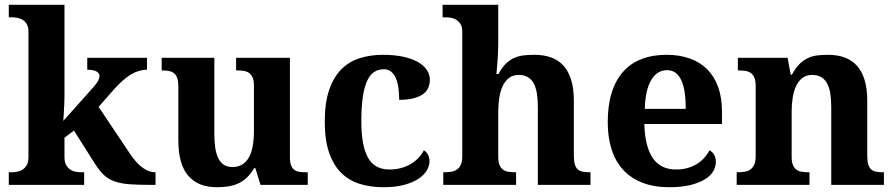

<svg xmlns="http://www.w3.org/2000/svg" viewBox="-20 -780 3775 810"><path d="M636.2 0H622.1Q567.4 0 530.3 -2.4Q493.2 -4.9 466.3 -13.7Q439.5 -22.5 419.9 -40.3Q400.4 -58.1 380.9 -88.9L292 -229L252 -199.2V-118.2Q252 -96.7 259 -84Q266.1 -71.3 276.6 -64.5Q287.1 -57.6 299.8 -55.4Q312.5 -53.2 323.2 -53.2H335V0H17.1V-53.2H28.8Q40 -53.2 52.5 -55.4Q64.9 -57.6 75.4 -64.5Q85.9 -71.3 93 -84Q100.1 -96.7 100.1 -118.2V-646Q100.1 -666 93 -678Q85.9 -689.9 75.2 -696.5Q64.5 -703.1 52 -705.1Q39.6 -707 28.8 -707H17.1V-759.8H252V-374Q252 -360.4 251.2 -342.5Q250.5 -324.7 249.5 -308.6Q248 -289.6 247.1 -270L373 -411.1Q389.6 -429.7 394.8 -440.7Q399.9 -451.7 399.9 -459Q399.9 -471.7 386.5 -478.8Q373 -485.8 348.1 -485.8V-536.1H600.1V-485.8Q565.4 -485.8 532 -465.6Q498.5 -445.3 459 -400.9L396 -329.1L528.8 -130.9Q555.2 -91.3 582 -72.3Q608.9 -53.2 632.8 -53.2H636.2Z M1079.1 0 1057.1 -70.8H1052.2Q1037.1 -44.9 1019.5 -29.1Q1002 -13.2 981.9 -4.6Q961.9 3.9 939.7 6.8Q917.5 9.8 894 9.8Q815.9 9.8 774.2 -38.6Q732.4 -86.9 732.4 -188V-412.1Q732.4 -434.1 728.5 -447.8Q724.6 -461.4 716.3 -469.2Q708 -477.1 695.1 -480Q682.1 -482.9 664.1 -482.9H662.1V-536.1H884.3V-215.8Q884.3 -183.6 887.9 -157.7Q891.6 -131.8 900.4 -113.5Q909.2 -95.2 923.8 -85.2Q938.5 -75.2 960.4 -75.2Q984.4 -75.2 1001.7 -85.7Q1019 -96.2 1030 -116Q1041 -135.7 1046.1 -163.8Q1051.3 -191.9 1051.3 -227.1V-418.9Q1051.3 -440.9 1045.4 -453.6Q1039.6 -466.3 1029.8 -472.9Q1020 -479.5 1006.8 -481.2Q993.7 -482.9 979 -482.9H976.1V-536.1H1203.1V-116.2Q1203.1 -94.2 1208.3 -81.8Q1213.4 -69.3 1222.2 -63Q1231 -56.6 1243.2 -54.9Q1255.4 -53.2 1270 -53.2H1278.3V0Z M1598.1 9.8Q1543 9.8 1497.3 -4.4Q1451.7 -18.6 1418.9 -51.3Q1386.2 -84 1368.2 -136.7Q1350.1 -189.5 1350.1 -266.1Q1350.1 -347.2 1368.9 -401.4Q1387.7 -455.6 1420.7 -488.3Q1453.6 -521 1498.5 -534.9Q1543.5 -548.8 1595.2 -548.8Q1643.6 -548.8 1680.7 -540.8Q1717.8 -532.7 1742.7 -518.6Q1767.6 -504.4 1780.5 -485.1Q1793.5 -465.8 1793.5 -443.8Q1793.5 -427.7 1787.8 -412.4Q1782.2 -397 1767.8 -385.3Q1753.4 -373.5 1728.3 -366.2Q1703.1 -358.9 1664.1 -358.9Q1664.1 -384.8 1660.9 -408.2Q1657.7 -431.6 1650.4 -449.2Q1643.1 -466.8 1630.6 -477.3Q1618.2 -487.8 1599.1 -487.8Q1577.1 -487.8 1559.8 -477.3Q1542.5 -466.8 1530 -441.4Q1517.6 -416 1511 -373.5Q1504.4 -331.1 1504.4 -267.1Q1504.4 -165.5 1532.2 -115.2Q1560.1 -64.9 1623 -64.9Q1648.9 -64.9 1671.6 -71Q1694.3 -77.1 1712.9 -88.1Q1731.4 -99.1 1745.4 -114Q1759.3 -128.9 1768.1 -146Q1780.3 -138.7 1786.1 -126.2Q1792 -113.8 1792 -100.1Q1792 -81.1 1780.8 -61.5Q1769.5 -42 1745.8 -26.1Q1722.2 -10.3 1685.5 -0.2Q1648.9 9.8 1598.1 9.8Z M2249 0V-329.1Q2249 -361.3 2244.9 -386.5Q2240.7 -411.6 2231.2 -428.7Q2221.7 -445.8 2206.3 -454.8Q2190.9 -463.9 2168.9 -463.9Q2144 -463.9 2127.4 -451.2Q2110.8 -438.5 2100.8 -417.2Q2090.8 -396 2086.4 -367.9Q2082 -339.8 2082 -309.1V-118.2Q2082 -97.2 2087.2 -84.5Q2092.3 -71.8 2101.6 -64.7Q2110.8 -57.6 2124.3 -55.4Q2137.7 -53.2 2154.3 -53.2H2157.2V0H1850.1V-53.2H1852.1Q1869.1 -53.2 1883.3 -55.4Q1897.5 -57.6 1908 -64.9Q1918.5 -72.3 1924.3 -85.9Q1930.2 -99.6 1930.2 -122.1V-646Q1930.2 -666 1923.1 -678Q1916 -689.9 1905.3 -696.5Q1894.5 -703.1 1882.1 -705.1Q1869.6 -707 1858.9 -707H1847.2V-759.8H2082V-595.2Q2082 -575.7 2080.8 -553.2Q2079.6 -530.8 2078.1 -511.7Q2076.2 -489.3 2074.2 -467.8H2083Q2098.1 -496.1 2115 -512.2Q2131.8 -528.3 2150.9 -536.4Q2169.9 -544.4 2191.2 -546.6Q2212.4 -548.8 2235.8 -548.8Q2274.4 -548.8 2305.2 -537.6Q2335.9 -526.4 2357.2 -502.9Q2378.4 -479.5 2389.6 -443.1Q2400.9 -406.7 2400.9 -356V-124Q2400.9 -100.6 2405 -86.7Q2409.2 -72.8 2417.5 -65.4Q2425.8 -58.1 2438.5 -55.7Q2451.2 -53.2 2468.3 -53.2H2471.2V0Z M2793.9 -483.9Q2752 -483.9 2727.3 -442.4Q2702.6 -400.9 2700.2 -320.8H2873Q2873 -358.9 2868.7 -389.2Q2864.3 -419.4 2854.7 -440.4Q2845.2 -461.4 2830.3 -472.7Q2815.4 -483.9 2793.9 -483.9ZM2803.2 9.8Q2739.7 9.8 2691.2 -8.8Q2642.6 -27.3 2609.9 -62.5Q2577.1 -97.7 2560.5 -148.7Q2543.9 -199.7 2543.9 -265.1Q2543.9 -335.4 2560.5 -388.7Q2577.1 -441.9 2608.9 -477.5Q2640.6 -513.2 2686.8 -531Q2732.9 -548.8 2792 -548.8Q2846.2 -548.8 2889.6 -533.4Q2933.1 -518.1 2963.4 -487.8Q2993.7 -457.5 3009.8 -412.6Q3025.9 -367.7 3025.9 -308.1V-256.8H2698.2Q2699.7 -206.5 2709.2 -170.4Q2718.8 -134.3 2735.6 -110.8Q2752.4 -87.4 2776.6 -76.2Q2800.8 -64.9 2832 -64.9Q2857.9 -64.9 2879.9 -71Q2901.9 -77.1 2919.7 -88.1Q2937.5 -99.1 2950.9 -114Q2964.4 -128.9 2973.1 -146Q3000 -131.3 3000 -97.2Q3000 -75.7 2988.3 -56.4Q2976.6 -37.1 2952.1 -22.5Q2927.7 -7.8 2890.9 1Q2854 9.8 2803.2 9.8Z M3486.8 0V-329.1Q3486.8 -361.3 3482.7 -386.5Q3478.5 -411.6 3469 -428.7Q3459.5 -445.8 3444.1 -454.8Q3428.7 -463.9 3406.7 -463.9Q3381.8 -463.9 3365.2 -451.2Q3348.6 -438.5 3338.6 -417.2Q3328.6 -396 3324.2 -367.9Q3319.8 -339.8 3319.8 -309.1V-118.2Q3319.8 -97.2 3325 -84.5Q3330.1 -71.8 3339.4 -64.7Q3348.6 -57.6 3362.1 -55.4Q3375.5 -53.2 3392.1 -53.2H3395V0H3087.9V-53.2H3089.8Q3106.9 -53.2 3121.1 -55.4Q3135.3 -57.6 3145.8 -64.9Q3156.2 -72.3 3162.1 -85.9Q3168 -99.6 3168 -122.1V-418Q3168 -439 3162.8 -451.7Q3157.7 -464.4 3148.2 -471.4Q3138.7 -478.5 3125.5 -480.7Q3112.3 -482.9 3095.7 -482.9H3092.8V-536.1H3302.7L3315.9 -464.8H3320.8Q3335.9 -493.2 3352.8 -509.8Q3369.6 -526.4 3388.7 -535.2Q3407.7 -543.9 3429 -546.4Q3450.2 -548.8 3473.6 -548.8Q3512.2 -548.8 3543 -537.6Q3573.7 -526.4 3595 -502.9Q3616.2 -479.5 3627.4 -443.1Q3638.7 -406.7 3638.7 -356V-124Q3638.7 -100.6 3642.8 -86.7Q3647 -72.8 3655.3 -65.4Q3663.6 -58.1 3676.3 -55.7Q3689 -53.2 3706.1 -53.2H3709V0Z"/></svg>

Font: Sahl Naskh
Style: Bold
Weight: 700
Designer: Pascal Zoghbi
Version: Version 1.001